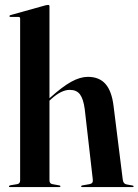

<svg xmlns="http://www.w3.org/2000/svg" viewBox="-20 -762 564 782"><path d="M181.5 -736.5V-362L184.5 -364.5Q234 -409 270.2 -429Q306.5 -449 338 -449Q384 -449 409.5 -420.2Q435 -391.5 442.5 -330.5L480 -30.5Q482 -13.5 495 -11L519.5 -6.5Q524 -6 524 -3Q524 0 520 0H315Q310.5 0 310.5 -3Q310.5 -6 316 -7L344.5 -12Q360 -14.5 358 -30.5L325 -318.5Q319.5 -359 305.8 -377.5Q292 -396 264 -396Q230 -396 189 -359L181.5 -352V-27.5Q181.5 -14 193.5 -12L221 -7Q226 -6.5 226 -3Q226 0 222 0H20.5Q16.5 0 16.5 -3Q16.5 -6 23 -7.5L50 -12Q62 -14 62 -27V-686.5Q62 -693 55.5 -693H23Q18.5 -693 18.5 -696.5Q18.5 -699 22.5 -700.5L166 -740.5Q173 -742 176 -742Q181.5 -742 181.5 -736.5Z"/></svg>

Font: Fraunces 144pt SemiBold
Style: Regular
Weight: 600
Version: Version 1.000;[0bf87f6ff]